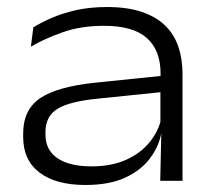

<svg xmlns="http://www.w3.org/2000/svg" viewBox="-20 -515 611 547"><path d="M436.5 0 439.5 -135 437 -147.5V-283L437.5 -305Q437.5 -372 398.2 -406.8Q359 -441.5 276.5 -441.5Q210.5 -441.5 158.2 -423Q106 -404.5 68 -382L75 -437Q95.5 -450 125.5 -463.2Q155.5 -476.5 195.5 -485.8Q235.5 -495 285 -495Q342.5 -495 383.5 -481.2Q424.5 -467.5 450.2 -442.5Q476 -417.5 488 -382.2Q500 -347 500 -303.5V0ZM223.5 12Q139.5 12 92.8 -23.2Q46 -58.5 46 -125V-134.5Q46 -203 95.2 -235.8Q144.5 -268.5 252 -279.5L446.5 -299.5L449 -253.5L259 -234Q177.5 -226 143.5 -204.8Q109.5 -183.5 109.5 -139V-132Q109.5 -87.5 143.8 -64.2Q178 -41 241 -41Q298 -41 339.8 -60Q381.5 -79 407 -110.8Q432.5 -142.5 440.5 -181.5L452.5 -135.5H439.5Q432.5 -97.5 407.2 -63.8Q382 -30 336.8 -9Q291.5 12 223.5 12Z"/></svg>

Font: Anek Gujarati SemiExpanded Light
Style: Regular
Weight: 300
Width: 6
Designer: Mrunmayee Ghaisas (Gujarati), Yesha Goshar (Latin)
Foundry: Ek Type
Version: Version 1.003